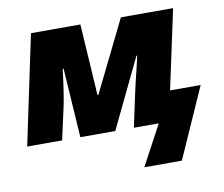

<svg xmlns="http://www.w3.org/2000/svg" viewBox="-82 -653 1118 957"><g transform="rotate(-10 477.5 -175.0)"><path d="M634.8 -351.1H630.9L461.9 0H285.2L262.2 -351.1H257.8Q241.2 -215.3 228 -158.2L192.9 0H16.1L132.8 -553.2H382.8L405.8 -191.9H410.2L587.9 -553.2H852.1L766.1 -151.9H920.9L763.2 203.1H573.2L682.1 0H556.2L590.8 -162.1Q604.5 -225.6 621.1 -291Q632.3 -336.9 634.8 -351.1Z"/></g></svg>

Font: Open Sans Extrabold
Style: Italic
Weight: 800
Italic angle: -12°
Foundry: Ascender Corporation
Version: Version 1.10